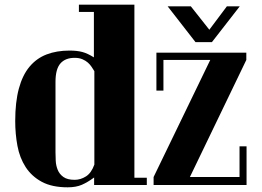

<svg xmlns="http://www.w3.org/2000/svg" viewBox="-20 -729 1117 820"><path d="M554 30H607V61H382V29Q355 49 330 60Q305 71 269 71Q202 71 158.5 47.5Q115 24 89.5 -15.5Q64 -55 54.5 -106Q45 -157 45 -212Q45 -293 60.5 -350.5Q76 -408 106 -444Q136 -480 179 -496.5Q222 -513 277 -513Q309 -513 331.5 -507Q354 -501 381 -484V-678H317V-709H554ZM885 -549H815L696 -702H795L874 -602L949 -702H1004ZM878 -473H678V-342H648V-504H1032V-473L791 27H1003V-104H1033V61H636V27ZM383 -425Q378 -433 371.5 -443Q365 -453 355.5 -461.5Q346 -470 332 -476Q318 -482 299 -482Q259 -482 238 -458Q217 -434 217 -379V-79Q217 -63 218 -42.5Q219 -22 226.5 -3.5Q234 15 251 27Q268 39 299 39Q324 39 347 24.5Q370 10 383 -26Z"/></svg>

Font: Cafe24 ClassicType
Style: Regular
Weight: 400
Designer: Cafe24 thkim, hmlim, mnelim & 4IR
Foundry: Cafe24
Version: Version 1.000